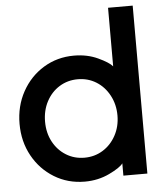

<svg xmlns="http://www.w3.org/2000/svg" viewBox="-55 -815 752 885"><g transform="rotate(-5 321.0 -372.5)"><path d="M25 -269Q25 -351 61.5 -417.5Q98 -484 161 -522.5Q224 -561 302 -561Q363 -561 412.5 -538Q462 -515 478 -496V-767H592V10H481V-47Q468 -28 416 -3Q364 22 302 22Q224 22 161 -16.5Q98 -55 61.5 -121Q25 -187 25 -269ZM310 -88Q357 -88 395 -111.5Q433 -135 455.5 -176.5Q478 -218 478 -269Q478 -320 455.5 -362Q433 -404 395 -427.5Q357 -451 310 -451Q263 -451 225 -427.5Q187 -404 165 -362.5Q143 -321 143 -269Q143 -217 165 -176Q187 -135 225 -111.5Q263 -88 310 -88Z"/></g></svg>

Font: BLUETTI 2.0 Medium
Style: Italic
Weight: 500
Designer: Stijn de Vries
Foundry: tokotype
Version: Version 2.005;October 31, 2023;FontCreator 14.0.0.2814 64-bi